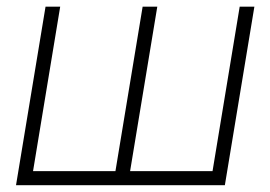

<svg xmlns="http://www.w3.org/2000/svg" viewBox="-20 -542 791 562"><path d="M113.3 -522.5H156.2L76.7 -41H317.9L397.5 -522.5H440.4L360.8 -41H602.1L681.6 -522.5H724.6L638.2 0H26.9Z"/></svg>

Font: Inter 28pt ExtraLight
Style: Italic
Weight: 250
Italic angle: -9.3988°
Designer: Rasmus Andersson
Foundry: rsms
Version: Version 4.001;git-66647c0bb